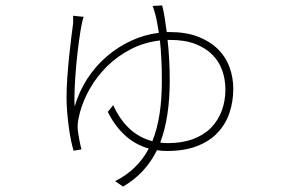

<svg xmlns="http://www.w3.org/2000/svg" viewBox="-20 -618 1040 707"><path d="M597 -471Q601 -436 603 -398Q605 -360 605 -321Q605 -185 570 -93Q577 -92 584 -91.5Q591 -91 599 -91Q651 -91 691 -106Q731 -121 757 -147.5Q783 -174 796.5 -210Q810 -246 810 -288Q810 -325 798.5 -358Q787 -391 762.5 -416Q738 -441 699.5 -456Q661 -471 607 -471ZM605 -500Q665 -500 709 -483Q753 -466 782 -437.5Q811 -409 825 -371Q839 -333 839 -291Q839 -244 825 -202.5Q811 -161 781.5 -129.5Q752 -98 705.5 -80Q659 -62 594 -62Q576 -62 558 -65Q515 22 433 69L404 49Q486 8 528 -71Q478 -85 440 -120Q402 -155 377 -206L397 -231Q420 -179 456 -145Q492 -111 541 -98Q576 -184 576 -320Q576 -367 574 -403.5Q572 -440 569 -469Q510 -462 461 -436.5Q412 -411 374.5 -374Q337 -337 311.5 -292.5Q286 -248 274 -203Q271 -192 268 -176Q265 -160 266 -143Q268 -126 272 -104Q276 -82 280 -68L251 -63Q246 -79 241.5 -101Q237 -123 233.5 -149Q230 -175 227.5 -203Q225 -231 225 -260Q225 -294 228 -335Q231 -376 235 -414.5Q239 -453 243 -484Q247 -515 249 -530Q250 -547 249 -560L288 -556Q286 -551 284.5 -544.5Q283 -538 281 -529Q276 -505 270.5 -464.5Q265 -424 261 -380.5Q257 -337 255 -295Q253 -253 255 -226Q271 -281 301.5 -328Q332 -375 373.5 -410.5Q415 -446 464 -468.5Q513 -491 565 -497Q562 -518 559 -532.5Q556 -547 554 -557Q551 -568 548 -578.5Q545 -589 542 -596L577 -598Q582 -581 586 -555.5Q590 -530 594 -500Z"/></svg>

Font: SpoqaHanSans
Style: Thin
Weight: 250
Designer: [Spoqa Han Sans] Dong-huui Kim \uAE40 \uB3D9 \uD718   [Noto Sans] Ryoko NISHIZUKA \u897F \u585A \u6DBC \u5B50  (kana & i
Foundry: Spoqa (http://bi.spoqa.com)
Version: Version 1.004;PS 1.004;hotconv 1.0.82;makeotf.lib2.5.63406